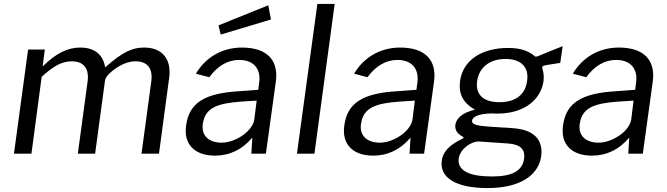

<svg xmlns="http://www.w3.org/2000/svg" viewBox="-20 -782 3395 977"><path d="M140 0 192 -391C249 -443 292 -470 346 -470C407 -470 434 -432 426 -369L376 0H464L514 -370C516 -382 520 -389 529 -400C559 -432 613 -470 670 -470C732 -470 758 -432 750 -369L700 0H789L841 -387C853 -480 807 -540 714 -540C657 -540 608 -522 515 -439C506 -499 466 -540 389 -540C326 -540 267 -513 197 -444L208 -530H123L51 0Z M1074 10C1147 10 1212 -20 1264 -82L1259 0H1333L1384 -370C1397 -474 1341 -540 1211 -540C1106 -540 1023 -486 977 -407L1045 -389C1089 -449 1141 -477 1197 -477C1270 -477 1308 -433 1299 -363L1294 -325L1199 -318C1023 -308 942 -260 927 -143C913 -46 973 10 1074 10ZM1092 -653 1103 -606 1359 -683 1345 -755ZM1108 -56C1044 -56 1003 -91 1012 -151C1023 -233 1084 -256 1207 -265L1286 -270L1274 -174C1265 -114 1178 -56 1108 -56Z M1580 0 1683 -762H1595L1491 0Z M1879 10C1952 10 2017 -20 2069 -82L2064 0H2138L2189 -370C2202 -474 2146 -540 2016 -540C1911 -540 1828 -486 1782 -407L1850 -389C1894 -449 1946 -477 2002 -477C2075 -477 2113 -433 2104 -363L2099 -325L2004 -318C1828 -308 1747 -260 1732 -143C1718 -46 1778 10 1879 10ZM1913 -56C1849 -56 1808 -91 1817 -151C1828 -233 1889 -256 2012 -265L2091 -270L2079 -174C2070 -114 1983 -56 1913 -56Z M2461 175C2622 175 2720 113 2734 12C2744 -68 2701 -123 2587 -130C2540 -133 2503 -135 2477 -137C2405 -142 2380 -148 2382 -168C2385 -186 2409 -203 2482 -205C2491 -204 2504 -204 2511 -204C2655 -204 2734 -281 2746 -371C2749 -399 2744 -420 2741 -429C2737 -443 2738 -447 2761 -451C2784 -455 2799 -457 2831 -462L2843 -547C2804 -532 2758 -513 2727 -500C2718 -496 2706 -491 2701 -496C2671 -522 2631 -538 2565 -538C2433 -538 2336 -477 2321 -370C2313 -307 2334 -259 2397 -224C2336 -210 2302 -181 2297 -147C2294 -120 2308 -101 2334 -87C2341 -84 2341 -80 2333 -76C2271 -47 2234 -12 2228 35C2216 120 2296 175 2461 175ZM2521 -262C2440 -262 2398 -301 2408 -369C2417 -438 2471 -482 2552 -482C2633 -482 2673 -439 2662 -369C2653 -301 2604 -262 2521 -262ZM2484 116C2367 116 2307 86 2314 25C2322 -26 2380 -64 2418 -62L2563 -52C2630 -48 2653 -20 2647 25C2639 87 2587 116 2484 116Z M2992 10C3065 10 3130 -20 3182 -82L3177 0H3251L3302 -370C3315 -474 3259 -540 3129 -540C3024 -540 2941 -486 2895 -407L2963 -389C3007 -449 3059 -477 3115 -477C3188 -477 3226 -433 3217 -363L3212 -325L3117 -318C2941 -308 2860 -260 2845 -143C2831 -46 2891 10 2992 10ZM3026 -56C2962 -56 2921 -91 2930 -151C2941 -233 3002 -256 3125 -265L3204 -270L3192 -174C3183 -114 3096 -56 3026 -56Z"/></svg>

Font: Cheyenne Sans
Style: Italic
Weight: 400
Italic angle: -8.13011°
Designer: The Public Sans project authors (U.S. Web Design System), Libre Franklin designed by Pablo Impallari and Rodrigo Fuenzal
Foundry: The Cheyenne Sans Project Authors
Version: Version 2.007